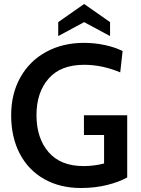

<svg xmlns="http://www.w3.org/2000/svg" viewBox="-20 -929 707 963"><path d="M36 -351Q36 -459 82.5 -541.5Q129 -624 212 -669Q295 -714 401 -714Q455 -714 506 -703Q557 -692 595 -673L583 -566Q493 -604 402 -604Q284 -604 223.5 -534.5Q163 -465 163 -352Q163 -236 223.5 -166Q284 -96 399 -96Q451 -96 502 -109V-252H401V-351H618V-39Q577 -16 516.5 -1Q456 14 386 14Q281 14 201.5 -31Q122 -76 79 -158.5Q36 -241 36 -351ZM272 -818 402 -909 532 -818V-748L402 -818L272 -748Z"/></svg>

Font: Cabin SemiBold
Style: Regular
Weight: 600
Designer: Pablo Impallari
Foundry: Pablo Impallari. http://www.impallari.com Igino Marini. http://www.ikern.com
Version: Version 2.200